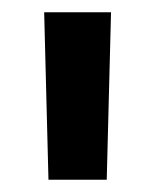

<svg xmlns="http://www.w3.org/2000/svg" viewBox="-20 -720 253 313"><path d="M59 -427 52 -700H161L154 -427Z"/></svg>

Font: Georama Extended Medium
Style: Regular
Weight: 500
Width: 7
Designer: Jean-Baptiste Levee
Foundry: Production Type
Version: Version 1.000